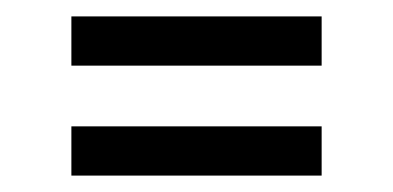

<svg xmlns="http://www.w3.org/2000/svg" viewBox="-20 -393 479 234"><path d="M67 -179V-239H372V-179ZM67 -313V-373H372V-313Z"/></svg>

Font: IngvarSans
Style: Regular
Weight: 500
Version: Version 3.000